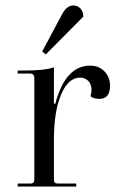

<svg xmlns="http://www.w3.org/2000/svg" viewBox="-20 -685 429 705"><path d="M148 -485 135 -496 206 -629Q224 -665 249 -665Q265 -665 275.5 -653.5Q286 -642 286 -624ZM45 0V-11H92Q106 -11 106 -25V-399Q106 -415 90 -415H45V-426H71Q146 -426 178 -438V-304H183Q220 -444 311 -444Q343 -444 363.5 -423Q384 -402 384 -370Q384 -322 345 -322Q322 -322 312 -332Q316 -342 316 -355Q316 -376 304 -388Q292 -400 273 -400Q230 -399 204 -337Q178 -275 178 -172V-25Q178 -11 192 -11H260V0Z"/></svg>

Font: Arapey Regular-Display
Style: Regular
Weight: 400
Designer: Eduardo Rodriguez Tunni
Foundry: Eduardo Rodriguez Tunni
Version: Version 4.000